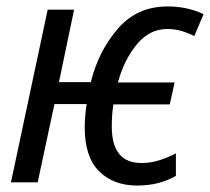

<svg xmlns="http://www.w3.org/2000/svg" viewBox="-20 -566 652 596"><path d="M406 10Q474 10 526 -20V-90Q501 -77 474.5 -68.5Q448 -60 419 -60Q327 -60 327 -173Q327 -211 332 -242H507L522 -310H346Q365 -380 404.5 -428Q444 -476 499 -476Q523 -476 544.5 -469.5Q566 -463 583 -454L612 -522Q562 -546 500 -546Q405 -546 345 -476Q285 -406 262 -311H163L210 -536H128L14 0H97L149 -243H249Q243 -204 243 -170Q243 -79 287.5 -34.5Q332 10 406 10Z"/></svg>

Font: Noto Sans UI SemiCondensed
Style: Italic
Weight: 400
Width: 4
Italic angle: -12°
Designer: Monotype Design Team
Foundry: Monotype Imaging Inc.
Version: Version 1.901